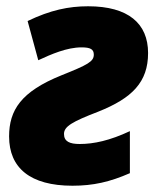

<svg xmlns="http://www.w3.org/2000/svg" viewBox="-20 -582 503 612"><path d="M211 10C277 10 330 -2 394 -30V-164C330 -134 279 -123 234 -123C202 -123 184 -131 184 -155C184 -179 210 -194 293 -226C401 -269 452 -320 452 -413C452 -507 389 -562 261 -562C199 -562 141 -550 68 -515L102 -390C143 -409 193 -431 240 -431C268 -431 279 -425 279 -408C279 -386 261 -376 176 -342C47 -290 9 -231 9 -147C9 -47 76 10 211 10Z"/></svg>

Font: Noto Sans SemiCondensed Black
Style: Italic
Weight: 900
Width: 4
Italic angle: -12°
Designer: Monotype Design Team
Foundry: Monotype Imaging Inc.
Version: Version 2.013